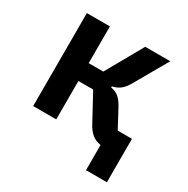

<svg xmlns="http://www.w3.org/2000/svg" viewBox="-151 -649 902 923"><g transform="rotate(30 300.0 -188.0)"><path d="M446 140H562V-101H483L431 -198C407 -243 387 -258 352 -265V-271C383 -278 406 -291 429 -331L535 -516H396L281 -312H200V-516H72V0H200V-213H282L359 -71C382 -26 409 -5 446 0Z"/></g></svg>

Font: IBM Mono SemiBold
Style: Regular
Weight: 600
Monospace: yes
Designer: Mike Abbink, Paul van der Laan, Pieter van Rosmalen
Foundry: Bold Monday
Version: Version 2.3